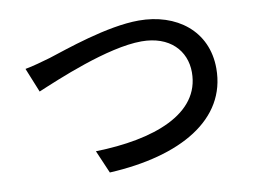

<svg xmlns="http://www.w3.org/2000/svg" viewBox="-70 -731 1095 823"><g transform="rotate(-10 478.0 -320.0)"><path d="M66 -510 109 -404C195 -440 428 -540 576 -540C698 -540 766 -467 766 -372C766 -190 554 -116 302 -110L345 -10C656 -26 872 -148 872 -370C872 -535 743 -630 580 -630C441 -630 252 -562 176 -538C141 -528 100 -516 66 -510Z"/></g></svg>

Font: Kinto Sans Med
Style: Regular
Weight: 500
Designer: Authors: Ryoko NISHIZUKA  (kana & ideographs); Paul D. Hunt (Latin, Greek & Cyrillic); Wenlong ZHANG  (bopomofo); Sandol
Foundry: Adobe Systems Incorporated, ookami Inc.
Version: Version 0.001